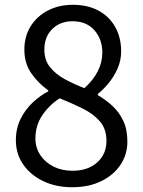

<svg xmlns="http://www.w3.org/2000/svg" viewBox="-20 -764 595 797"><path d="M279.8 13.2Q211.9 13.2 159.2 -12.2Q106.4 -37.6 76.2 -81.5Q45.9 -125.5 45.9 -182.1Q45.9 -231 65.4 -270.3Q85 -309.6 115.7 -338.4Q146.5 -367.2 180.2 -384.8V-389.2Q140.1 -417 110.6 -458.7Q81.1 -500.5 81.1 -558.1Q81.1 -613.3 107.4 -655.3Q133.8 -697.3 179.4 -720.7Q225.1 -744.1 282.2 -744.1Q344.7 -744.1 389.6 -719.5Q434.6 -694.8 458.7 -651.1Q482.9 -607.4 482.9 -550.8Q482.9 -512.7 467.8 -478.8Q452.6 -444.8 430.2 -418Q407.7 -391.1 386.2 -374V-369.1Q418 -350.6 446 -325Q474.1 -299.3 491.5 -262.9Q508.8 -226.6 508.8 -175.8Q508.8 -123 480.2 -80.1Q451.7 -37.1 400.1 -12Q348.6 13.2 279.8 13.2ZM330.1 -397.9Q404.8 -465.3 404.8 -545.9Q404.8 -600.6 372.1 -638.2Q339.4 -675.8 280.8 -675.8Q230 -675.8 197 -643.6Q164.1 -611.3 164.1 -558.1Q164.1 -514.6 187.5 -485.4Q210.9 -456.1 248.8 -435.5Q286.6 -415 330.1 -397.9ZM280.8 -55.2Q344.7 -55.2 383.3 -89.6Q421.9 -124 421.9 -179.2Q421.9 -228.5 395 -259.8Q368.2 -291 324 -313Q279.8 -335 228 -356Q183.6 -327.6 155.3 -285.2Q127 -242.7 127 -189.9Q127 -150.9 147.2 -120.4Q167.5 -89.8 202.1 -72.5Q236.8 -55.2 280.8 -55.2Z"/></svg>

Font: Source Han Sans CN
Style: Regular
Weight: 400
Designer: Ryoko NISHIZUKA  (kana, bopomofo & ideographs); Paul D. Hunt (Latin, Greek & Cyrillic); Sandoll Communications , Soo-you
Foundry: Adobe
Version: Version 2.004;hotconv 1.0.118;makeotfexe 2.5.65603